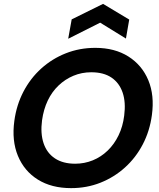

<svg xmlns="http://www.w3.org/2000/svg" viewBox="-20 -959 822 991"><path d="M347 12Q246 12 175.5 -32Q105 -76 72.5 -154.5Q40 -233 54 -335Q65 -417 101 -486Q137 -555 193 -605.5Q249 -656 320 -684Q391 -712 472 -712Q572 -712 642.5 -667.5Q713 -623 745.5 -545Q778 -467 764 -365Q753 -283 717 -214Q681 -145 625 -94.5Q569 -44 498.5 -16Q428 12 347 12ZM368 -114Q416 -114 459 -131.5Q502 -149 536 -182Q570 -215 592 -260.5Q614 -306 621 -362Q630 -431 613 -481Q596 -531 555.5 -558.5Q515 -586 451 -586Q402 -586 359 -568Q316 -550 282 -517.5Q248 -485 226.5 -440Q205 -395 197 -338Q188 -270 205 -219.5Q222 -169 263.5 -141.5Q305 -114 368 -114ZM332 -759 350 -859 512 -939 647 -858 630 -760 497 -842Z"/></svg>

Font: DM Sans 36pt ExtraBold
Style: Italic
Weight: 800
Italic angle: -10°
Designer: Colophon Foundry, Jonny Pinhorn
Foundry: Colophon Foundry
Version: Version 4.004;gftools[0.9.30]